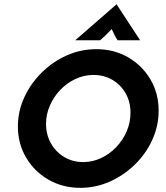

<svg xmlns="http://www.w3.org/2000/svg" viewBox="-20 -868 776 900"><path d="M356.4 12.5Q273.8 12.5 207.4 -25.7Q141 -63.9 102.4 -129.2Q63.9 -194.4 63.9 -275Q63.9 -346.5 93.8 -411.5Q123.6 -476.4 175 -527.4Q226.4 -578.5 292.4 -608Q358.3 -637.5 431.5 -637.5Q514.6 -637.5 580.6 -599.3Q646.5 -561.1 685.1 -495.8Q723.6 -430.6 723.6 -349.5Q723.6 -278.2 694.1 -213Q664.6 -147.9 612.7 -97.1Q560.9 -46.3 495 -16.9Q429.2 12.5 356.4 12.5ZM370.1 -108.3Q414 -108.3 453.9 -127.1Q493.8 -145.8 525 -178.5Q556.2 -211.1 574 -252.6Q591.7 -294.2 591.7 -339.7Q591.7 -390.3 569.1 -430.2Q546.5 -470.1 507.3 -493.4Q468.1 -516.7 418.1 -516.7Q374 -516.7 333.9 -497.9Q293.8 -479.2 262.8 -446.9Q231.9 -414.6 213.9 -373.4Q195.8 -332.2 195.8 -287Q195.8 -236.8 218.8 -196.1Q241.8 -155.4 281.3 -131.8Q320.7 -108.3 370.1 -108.3ZM332.6 -679.2 526.4 -847.9 636.8 -679.2H531.2Q522.9 -691.7 516.7 -704.2Q510.4 -716.7 503.5 -731.9Q489.6 -716.7 476.7 -704.2Q463.9 -691.7 449.3 -679.2Z"/></svg>

Font: Afacad
Style: Italic
Weight: 400
Italic angle: -14°
Designer: Kristian Moeller
Foundry: Dicotype
Version: Version 1.000